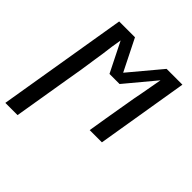

<svg xmlns="http://www.w3.org/2000/svg" viewBox="-226 -663 1022 1022"><g transform="rotate(45 285.0 -152.5)"><path d="M-30 215 92 -520H211L300 -342L449 -520H568L482 0H390L407 -104Q415 -150 422.5 -195.5Q430 -241 438 -286L448 -338Q453 -367 458.5 -396Q464 -425 469 -454L329 -286H253L169 -454Q164 -425 159.5 -396Q155 -367 152 -338L144 -286Q138 -241 130.5 -195.5Q123 -150 115 -104L62 215Z"/></g></svg>

Font: Iosevka HT Medium Extended
Style: Italic
Weight: 500
Width: 7
Italic angle: -9°
Monospace: yes
Designer: Belleve Invis
Foundry: Belleve Invis
Version: Version 32.3.0; ttfautohint (v1.8.4)